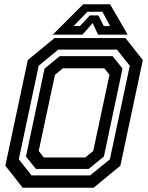

<svg xmlns="http://www.w3.org/2000/svg" viewBox="-20 -878 693 898"><path d="M86 0 5 -103 110 -597 235 -700H567L648 -597L543 -103L418 0ZM185 -141.5H379L416 -172L492 -528L468 -558.5H274L237 -528L161 -172ZM127.5 -57.5H401.5L494 -133L587 -570.5L527 -646H252.5L161 -570.5L68 -133ZM148 -88 101.5 -146 188.5 -557.5 260 -615.5H506.5L553 -557.5L466 -146L394.5 -88ZM369 -858H495L577 -716H438.5L413.5 -770L365.5 -716H227ZM389 -823 324 -756H354L400 -806H440L465.5 -756H495L459 -823Z"/></svg>

Font: Tourney Thin SemiBold
Style: Italic
Weight: 600
Italic angle: -12°
Version: Version 1.015